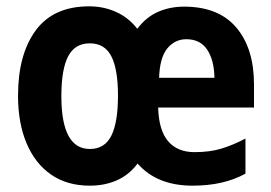

<svg xmlns="http://www.w3.org/2000/svg" viewBox="-20 -577 858 607"><path d="M562 -556Q671 -556 727 -490Q783 -424 783 -310V-237H480Q482 -165 511.5 -130.5Q541 -96 595 -96Q643 -96 679.5 -107Q716 -118 756 -139V-28Q687 10 589 10Q476 10 415 -60Q388 -24 349.5 -7Q311 10 264 10Q192 10 141.5 -25Q91 -60 64 -124Q37 -188 37 -274Q37 -405 93 -481Q149 -557 262 -557Q308 -557 347.5 -539Q387 -521 414 -486Q442 -523 479.5 -539.5Q517 -556 562 -556ZM569 -453Q533 -453 509 -424Q485 -395 483 -331H658Q657 -387 635 -420Q613 -453 569 -453ZM264 -440Q217 -440 195.5 -399Q174 -358 174 -273Q174 -106 264 -106Q311 -106 332 -148Q353 -190 353 -275Q353 -358 332 -399Q311 -440 264 -440Z"/></svg>

Font: Noto Sans Gurmukhi Condensed
Style: Bold
Weight: 700
Width: 3
Designer: Jelle Bosma - Monotype Design Team
Foundry: Monotype Imaging Inc.
Version: Version 2.004; ttfautohint (v1.8.4.7-5d5b)